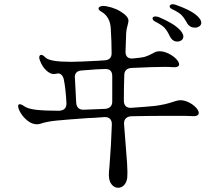

<svg xmlns="http://www.w3.org/2000/svg" viewBox="-20 -829 1040 910"><path d="M934 -721Q934 -711 925 -704.5Q916 -698 904 -698Q886 -698 875 -709Q868 -715 860 -731Q851 -747 839.5 -758.5Q828 -770 797 -785Q784 -791 784 -799Q784 -803 788 -806Q792 -809 799 -809Q807 -809 816 -805Q878 -783 906 -761Q934 -739 934 -721ZM499 -43Q507 -144 510 -237Q511 -256 501.5 -265.5Q492 -275 474 -274Q426 -270 392 -269Q294 -262 248 -257.5Q202 -253 173 -243Q164 -240 155 -240Q133 -240 112.5 -255.5Q92 -271 79 -292Q66 -313 66 -326Q66 -335 73 -335Q82 -335 94 -326Q112 -313 152.5 -308.5Q193 -304 260 -304Q296 -306 295 -340Q291 -412 283 -449Q281 -463 273.5 -472Q266 -481 255 -481Q252 -481 244 -479Q241 -478 235 -478Q218 -478 199 -495.5Q180 -513 169 -543Q166 -551 166 -556Q166 -569 176 -569Q183 -569 196 -556Q216 -536 316 -536Q352 -536 444 -541Q468 -543 475 -543Q509 -545 509 -576Q509 -628 505 -694Q502 -750 460 -774Q447 -781 447 -789Q447 -794 453.5 -797.5Q460 -801 470 -801Q474 -801 486 -799Q534 -790 568 -763Q589 -746 589 -731Q589 -726 585 -710Q579 -690 578 -673L575 -586Q574 -568 583.5 -559Q593 -550 611 -552Q653 -556 664 -559Q684 -565 704 -576Q714 -582 720.5 -584Q727 -586 737 -586Q756 -586 778 -575.5Q800 -565 814.5 -550Q829 -535 829 -524Q829 -507 790 -511Q785 -512 761 -512Q711 -512 604 -507Q569 -505 569 -472Q567 -416 567 -353Q567 -316 603 -318Q686 -324 714 -327Q760 -333 793 -344Q811 -350 824 -353Q828 -354 835 -354Q854 -354 874.5 -344Q895 -334 908.5 -319.5Q922 -305 922 -294Q922 -285 913 -281Q904 -277 885 -279Q874 -280 800 -280Q676 -280 602 -278Q585 -277 576 -267.5Q567 -258 568 -241L577 -124Q584 -45 584 -13Q584 6 583 14Q580 36 568 48.5Q556 61 540 61Q522 61 509 45Q496 29 496 0Q496 -15 499 -43ZM703 -742Q703 -746 706.5 -748.5Q710 -751 717 -751Q726 -751 735 -747Q795 -721 822 -697.5Q849 -674 849 -656Q849 -645 840.5 -638.5Q832 -632 820 -632Q803 -632 792 -646Q786 -653 780 -667Q772 -684 760 -697Q748 -710 715 -727Q703 -733 703 -742ZM377 -309Q400 -310 477 -313Q494 -314 503 -323Q512 -332 512 -348V-468Q512 -502 480 -502Q449 -502 367 -495Q350 -494 341.5 -484.5Q333 -475 335 -459L337 -422Q339 -395 341 -344Q343 -308 377 -309Z"/></svg>

Font: Hina Mincho
Style: Regular
Weight: 400
Designer: satsuyako
Foundry: satsuyako
Version: Version 1.100